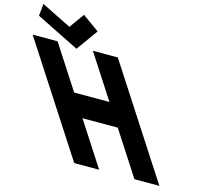

<svg xmlns="http://www.w3.org/2000/svg" viewBox="-599 -1229 1533 1398"><g transform="rotate(15 167.0 -530.5)"><path d="M49.1 -331H315.1L529.5 0H717.5L183.1 -825H-4.9L208.2 -496H-57.8L-270.9 -825H-458.9L75.5 0H263.5ZM-7.8 -970 -134.7 -1061 -215.2 -949 -440.7 -1061 -449.8 -970 -123.9 -808Z"/></g></svg>

Font: Hussar
Style: BdOpOblSeven
Weight: 700
Foundry: Cannot Into Space Fonts
Version: Version 2.00